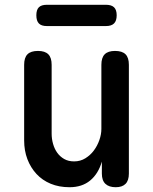

<svg xmlns="http://www.w3.org/2000/svg" viewBox="-20 -773 640 803"><path d="M404 -234V-502Q404 -532 418 -546Q432 -560 461 -560Q491 -560 505 -546Q519 -532 519 -502V-47Q519 -18 505 -4Q491 10 464 10Q436 10 421 -4Q406 -18 406 -47V-97Q391 -46 357 -18Q323 10 271 10Q227 10 192 -4.5Q157 -19 132.5 -45.5Q108 -72 94.5 -107.5Q81 -143 81 -186V-502Q81 -532 95 -546Q109 -560 139 -560Q168 -560 182 -546Q196 -532 196 -502V-214Q196 -192 202 -171Q208 -150 219.5 -134Q231 -118 248.5 -108Q266 -98 290 -98Q316 -98 337 -111Q358 -124 372.5 -143.5Q387 -163 395.5 -187Q404 -211 404 -234ZM176 -664Q153 -664 142.5 -675Q132 -686 132 -709Q132 -732 142.5 -742.5Q153 -753 176 -753H423Q446 -753 457 -742.5Q468 -732 468 -709Q468 -686 457 -675Q446 -664 423 -664Z"/></svg>

Font: Maple Mono SemiBold
Style: Regular
Weight: 600
Monospace: yes
Designer: subframe7536
Version: Version 7.000